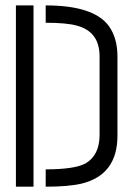

<svg xmlns="http://www.w3.org/2000/svg" viewBox="-20 -704 501 724"><path d="M40 0V-683.6H106.4V0ZM152.3 0V-65.4Q261.7 -65.4 302.7 -87.9Q354.5 -118.2 355.5 -192.4V-491.2Q355.5 -585 269.5 -607.4Q230.5 -618.2 152.3 -618.2V-683.6Q334 -683.6 390.6 -605.5Q422.9 -560.5 422.9 -491.2V-192.4Q422.9 -44.9 288.1 -11.7Q238.3 0 152.3 0Z"/></svg>

Font: Post No Bills Jaffna Medium
Style: Regular
Weight: 500
Designer: Kosala Senevirathne, Siva Puranthara, Lasantha Premarathna, Tharique Azeez
Foundry: Mooniak
Version: Version 1.220 ; ttfautohint (v1.6)